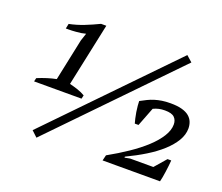

<svg xmlns="http://www.w3.org/2000/svg" viewBox="-118 -884 1231 1065"><g transform="rotate(20 497.0 -351.5)"><path d="M818 -710 853 -679 188 7 154 -25ZM349 -282H69L74 -303Q132 -327 183 -337L235 -584L250 -629Q225 -622 193 -620Q171 -618 150 -618Q142 -618 134 -618L140 -647Q184 -656 226 -672.5Q268 -689 309 -709H340L261 -337Q286 -331 310 -323Q334 -315 354 -303ZM696 -253H674Q671 -263 667 -280Q663 -297 660 -316Q657 -335 655.5 -352Q654 -369 654 -379Q674 -390 692.5 -399Q711 -408 730.5 -414Q750 -420 772 -423.5Q794 -427 823 -427Q863 -427 890 -419.5Q917 -412 933 -398.5Q949 -385 956 -367Q963 -349 963 -329Q963 -292 941.5 -256Q920 -220 882.5 -186Q845 -152 794.5 -121Q744 -90 685 -62V-56L716 -62H853L912 -130H934Q933 -116 931 -98.5Q929 -81 926.5 -62.5Q924 -44 921 -27.5Q918 -11 915 0H576L584 -33Q645 -67 699 -103.5Q753 -140 793 -177Q833 -214 856 -251Q879 -288 879 -322Q879 -348 863 -363.5Q847 -379 807 -379Q788 -379 772 -375.5Q756 -372 739 -364Z"/></g></svg>

Font: PTSerif
Style: Italic
Weight: 400
Italic angle: -12°
Designer: A.Korolkova, O.Umpeleva, V.Yefimov
Foundry: ParaType Ltd
Version: Version 1.000W OFL; ttfautohint (v1.2) -l 8 -r 50 -G 200 -x 